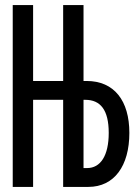

<svg xmlns="http://www.w3.org/2000/svg" viewBox="-20 -734 540 754"><path d="M30 0H110V-342H228V0H327C429 0 488 -83 488 -212C488 -338 429 -416 320 -416H308V-714H228V-416H110V-714H30ZM308 -74V-342H315C374 -342 407 -303 407 -212C407 -123 375 -74 322 -74Z"/></svg>

Font: Noto Sans Mono ExtraCondensed
Style: Regular
Weight: 400
Width: 2
Designer: Monotype Design Team
Foundry: Monotype Imaging Inc.
Version: Version 2.014